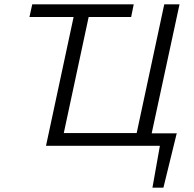

<svg xmlns="http://www.w3.org/2000/svg" viewBox="-20 -678 904 893"><path d="M603 0 744 -658H815L673 0ZM216 0 228 -59H663L650 0ZM194 0 335 -658H405L264 0ZM689 195 734 -58H802L740 195ZM661 0 673 -58H803L761 0ZM117 -599 130 -658H602L590 -599Z"/></svg>

Font: Ysabeau Infant
Style: Italic
Weight: 400
Italic angle: -12°
Designer: Christian Thalmann (Catharsis Fonts)
Version: Version 2.001;gftools[0.9.30]; featfreeze: ss01,ss02,lnum